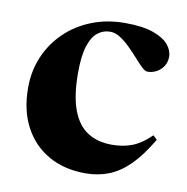

<svg xmlns="http://www.w3.org/2000/svg" viewBox="-65 -570 627 645"><g transform="rotate(10 249.0 -248.0)"><path d="M311.5 -507.5Q372 -507.5 408.2 -494.5Q444.5 -481.5 460.5 -462Q476.5 -442.5 476.5 -421.5Q476.5 -403 467.5 -389Q458.5 -375 444 -367.2Q429.5 -359.5 413 -359.5Q405 -359.5 393.2 -370.8Q381.5 -382 367 -398.5Q352.5 -415 336 -431.2Q319.5 -447.5 302 -458.8Q284.5 -470 267.5 -470Q243.5 -470 224.8 -455.2Q206 -440.5 195.2 -406.8Q184.5 -373 184.5 -315.5Q184.5 -237.5 202.5 -189.2Q220.5 -141 254.8 -119Q289 -97 337.5 -97Q377 -97 408 -109.2Q439 -121.5 470.5 -152.5L484 -139.5Q450.5 -82.5 417 -49.2Q383.5 -16 346.8 -1.5Q310 13 267 13Q195.5 13 141.8 -17.2Q88 -47.5 58 -103.5Q28 -159.5 28 -237Q28 -295 49.2 -344.2Q70.5 -393.5 108.8 -430.2Q147 -467 198.8 -487.2Q250.5 -507.5 311.5 -507.5Z"/></g></svg>

Font: Newsreader 60pt
Style: Bold
Weight: 700
Designer: Hugues Gentile
Foundry: Production Type
Version: Version 1.003